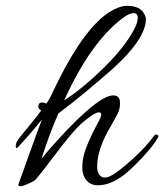

<svg xmlns="http://www.w3.org/2000/svg" viewBox="-20 -612 563 658"><path d="M383 -585Q401 -592 414 -592Q458 -592 472 -568Q480 -556 480 -547Q480 -479 366 -376Q265 -287 180 -223Q152 -160 122 -68Q158 -112 213 -170Q324 -285 368 -285Q390 -285 391 -263Q393 -240 381.5 -219Q370 -198 360 -180Q313 -102 313 -41Q313 -21 321 -12Q335 4 361 -10Q387 -24 433.5 -66Q480 -108 509 -148Q514 -153 518.5 -150.5Q523 -148 523 -145.5Q523 -143 521 -140Q506 -113 467 -71.5Q428 -30 404 -12Q358 23 316 23Q278 23 265 -15Q262 -24 262 -36.5Q262 -49 264 -63Q269 -105 317 -194Q327 -212 327 -219.5Q327 -227 319 -227Q303 -227 257 -187Q226 -158 165.5 -77.5Q105 3 97 8Q61 26 52.5 26Q44 26 43 23.5Q42 21 44 17Q46 13 60 -27Q107 -160 124 -203Q91 -161 42 -108Q34 -100 34 -111.5Q34 -123 43 -135Q52 -147 80.5 -181.5Q109 -216 121 -233Q112 -238 111.5 -247Q111 -256 117.5 -259.5Q124 -263 139 -257Q149 -271 157 -288Q276 -544 383 -585ZM439 -510Q452 -534 452 -550.5Q452 -567 437.5 -567Q423 -567 399 -549Q289 -465 200 -268Q265 -310 336 -380Q407 -450 439 -510Z"/></svg>

Font: Allura
Style: Regular
Weight: 400
Designer: Robert E. Leuschke
Foundry: Robert E. Leuschke
Version: Version 1.004